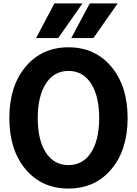

<svg xmlns="http://www.w3.org/2000/svg" viewBox="-20 -1097 810 1135"><path d="M35.2 -399.4Q35.2 -587.9 131.3 -702.6Q227.5 -817.4 384.8 -817.4Q542 -817.4 638.2 -702.6Q734.4 -587.9 734.4 -399.4Q734.4 -210.9 638.2 -96.7Q542 17.6 384.8 17.6Q226.6 17.6 130.9 -96.7Q35.2 -210.9 35.2 -399.4ZM203.1 -399.4Q203.1 -269.5 251 -195.3Q298.8 -121.1 384.8 -121.1Q470.7 -121.1 518.6 -195.8Q566.4 -270.5 566.4 -399.4Q566.4 -527.3 518.6 -602.5Q470.7 -677.7 384.8 -677.7Q298.8 -677.7 251 -602.5Q203.1 -527.3 203.1 -399.4ZM401.4 -872.1 510.7 -1077.1H675.8L532.2 -872.1ZM193.4 -872.1 301.8 -1077.1H467.8L324.2 -872.1Z"/></svg>

Font: Gothic A1 Black
Style: Regular
Weight: 900
Version: Version 2.50